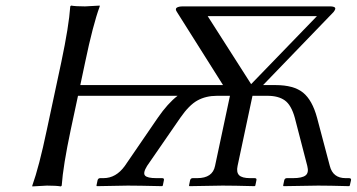

<svg xmlns="http://www.w3.org/2000/svg" viewBox="-20 -668 1284 691"><path d="M883.8 -365.2 1120.6 -609.9H727.5ZM200.7 -444.8Q228 -574.2 232.9 -645L235.8 -647.9Q252.4 -645 286.1 -645Q286.1 -645 338.9 -647.9V-645Q314.5 -578.6 286.6 -444.8L269 -361.8H748H782.7L616.7 -625Q609.4 -635.7 616.2 -640.4Q623 -645 638.2 -645H1168Q1180.2 -645 1185.1 -641.1Q1189.9 -637.2 1180.7 -625L926.8 -361.8H971.7Q1037.1 -361.8 1070.6 -334.7Q1104 -307.6 1121.1 -244.1L1167 -70.8Q1178.2 -26.9 1223.6 -26.9H1235.8Q1245.1 -26.9 1243.2 -19L1238.8 0L1236.8 2Q1164.1 0 1125 0L1000.5 2L999 0L1002.9 -19Q1004.9 -26.9 1012.7 -26.9H1034.7Q1066.9 -26.9 1079.6 -36.6Q1092.3 -46.4 1085.9 -70.8L1041 -244.1Q1028.3 -290 1005.1 -306.6Q981.9 -323.2 942.9 -323.2H888.7L835 -70.8Q830.1 -47.9 840.6 -37.4Q851.1 -26.9 879.9 -26.9H896.5Q904.8 -26.9 902.8 -19L898.9 0L896.5 2Q819.8 0 780.8 0L661.6 2L660.2 0L664.1 -19Q666 -26.9 673.8 -26.9H689.9Q745.1 -26.9 753.9 -70.8L807.6 -323.2H805.7H760.7Q721.2 -323.2 690.9 -306.6Q660.6 -290 628.9 -244.1L509.3 -70.8Q493.7 -45.4 502 -36.1Q510.3 -26.9 542.5 -26.9H563.5Q571.8 -26.9 569.8 -19L565.9 0L563.5 2Q475.6 0 439.9 0L328.6 2L327.1 0L331.1 -19Q333 -26.9 340.8 -26.9H352.5Q397.5 -26.9 429.2 -70.8L547.9 -244.1Q584 -296.4 619.1 -323.2H260.7L234.4 -200.2Q207 -70.8 202.1 0L199.2 2.9Q182.6 0 148.9 0L96.2 2.9V0Q120.6 -67.9 148.4 -200.2Z"/></svg>

Font: Linux Biolinum
Style: Italic
Weight: 400
Italic angle: -12°
Designer: Philipp H. Poll
Foundry: Philipp H. Poll
Version: Version 1.1.3 ; ttfautohint (v0.9)